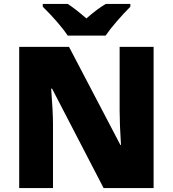

<svg xmlns="http://www.w3.org/2000/svg" viewBox="-20 -951 874 971"><path d="M756.8 0H503.9L243.2 -502.9H238.8Q248 -384.3 248 -321.8V0H77.1V-713.9H329.1L588.9 -217.8H591.8Q585 -325.7 585 -391.1V-713.9H756.8ZM639.2 -931.2V-917Q606.9 -884.8 571.3 -843.8Q535.6 -802.7 514.2 -771H322.3Q303.2 -800.3 268.3 -840.6Q233.4 -880.9 196.3 -917V-931.2H322.3Q356 -910.2 417 -857.9Q474.1 -907.7 515.1 -931.2Z"/></svg>

Font: OpenSansExtrabold
Style: Regular
Weight: 800
Foundry: Ascender Corporation
Version: Version 1.10